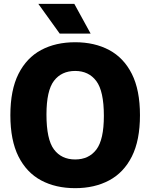

<svg xmlns="http://www.w3.org/2000/svg" viewBox="-20 -970 782 1000"><path d="M371.5 10Q270 10 194.2 -30.5Q118.5 -71 76.2 -155Q34 -239 34 -370Q34 -501 76.2 -585Q118.5 -669 194.2 -709.5Q270 -750 371.5 -750Q472.5 -750 548.5 -709.5Q624.5 -669 666.8 -585Q709 -501 709 -370Q709 -239 666.8 -155Q624.5 -71 548.5 -30.5Q472.5 10 371.5 10ZM371.5 -139.5Q442.5 -139.5 481.8 -191Q521 -242.5 521 -366.5Q521 -495.5 481.5 -548Q442 -600.5 371.5 -600.5Q300.5 -600.5 261.2 -549.2Q222 -498 222 -373.5Q222 -244 261 -191.8Q300 -139.5 371.5 -139.5ZM291 -795 179.5 -950H367L452 -795Z"/></svg>

Font: Encode Sans SmCnd XBd
Style: Regular
Weight: 800
Width: 4
Designer: Multiple Designers
Foundry: Impallari Type
Version: Version 3.002; ttfautohint (v1.8.3) -l 8 -r 50 -G 200 -x 14 